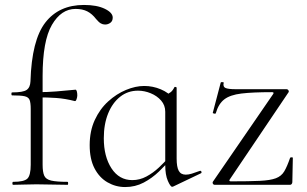

<svg xmlns="http://www.w3.org/2000/svg" viewBox="-20 -746 1240 775"><path d="M33 0Q30 0 30 -6Q30 -12 33 -12Q77 -12 90.5 -25Q104 -38 104 -81V-306Q104 -331 99.5 -342.5Q95 -354 79.5 -357.5Q64 -361 29 -361Q26 -361 26 -367Q26 -373 29 -373Q73 -373 87.5 -383Q102 -393 103 -418Q108 -584 163 -655Q218 -726 319 -726Q371 -726 403 -710.5Q435 -695 435 -675Q435 -661 425.5 -654Q416 -647 404 -647Q395 -647 387 -651.5Q379 -656 368 -669Q352 -690 332.5 -700Q313 -710 285 -710Q227 -710 189.5 -645.5Q152 -581 152 -439V-81Q152 -52 158.5 -37Q165 -22 187 -17Q209 -12 253 -12Q255 -12 255 -6Q255 0 253 0Q220 0 189.5 -1Q159 -2 127 -2Q101 -2 76.5 -1Q52 0 33 0ZM282 -338Q243 -348 207.5 -350.5Q172 -353 132 -353V-374Q171 -374 207.5 -377Q244 -380 285 -384Q288 -384 290 -377.5Q292 -371 292 -361Q292 -354 289 -345.5Q286 -337 282 -338Z M485 9Q447 9 414 -10Q381 -29 361.5 -66.5Q342 -104 342 -160Q342 -217 362.5 -261.5Q383 -306 416.5 -336.5Q450 -367 488.5 -383Q527 -399 562 -399Q597 -399 629 -385.5Q661 -372 679 -349L647 -295Q647 -321 630.5 -340Q614 -359 588.5 -369.5Q563 -380 537 -380Q496 -380 465 -355.5Q434 -331 416.5 -288Q399 -245 399 -188Q399 -114 430 -66.5Q461 -19 514 -19Q544 -19 571 -33.5Q598 -48 621 -69.5Q644 -91 663 -113L671 -106Q649 -80 621.5 -53.5Q594 -27 560 -9Q526 9 485 9ZM675 8Q668 8 657.5 -16Q647 -40 647 -80V-361Q661 -368 669 -374Q677 -380 684 -394Q685 -396 689 -395Q693 -394 693 -392V-106Q693 -72 701.5 -56.5Q710 -41 730 -41Q741 -41 754 -45Q767 -49 786 -56Q791 -58 793 -53Q795 -48 790 -46L679 7Q677 8 675 8Z M839 -12 1083 -367Q1087 -374 1078 -374Q1000 -374 954.5 -368.5Q909 -363 885.5 -345Q862 -327 851 -289Q850 -286 844 -287.5Q838 -289 839 -291L871 -413Q872 -415 878 -414.5Q884 -414 883 -412Q879 -396 890 -391Q901 -386 930 -386Q965 -386 1016 -386Q1067 -386 1137 -386Q1141 -386 1144 -382Q1147 -378 1145 -374L907 -21Q903 -14 912 -14Q986 -14 1028.5 -16Q1071 -18 1093.5 -26.5Q1116 -35 1127.5 -54.5Q1139 -74 1151 -109Q1152 -111 1157 -111Q1162 -111 1162 -109L1160 -11Q1160 -7 1157.5 -3.5Q1155 0 1151 0Q1104 0 1052.5 0Q1001 0 948.5 0Q896 0 846 0Q842 0 839.5 -4Q837 -8 839 -12Z"/></svg>

Font: Cormorant Infant Light
Style: Regular
Weight: 300
Designer: Christian Thalmann (Catharsis Fonts)
Foundry: Catharsis Fonts
Version: Version 4.001